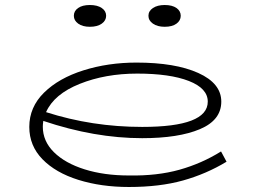

<svg xmlns="http://www.w3.org/2000/svg" viewBox="-20 -734 1026 767"><path d="M885 -88Q804 -39 711 -13Q618 13 495 13Q384 13 293 -15.5Q202 -44 149.5 -98Q97 -152 97 -227Q97 -306 156 -364Q215 -422 313.5 -453Q412 -484 525 -484Q680 -484 772 -442.5Q864 -401 864 -328Q864 -254 778.5 -218Q693 -182 548 -182Q358 -182 153 -251Q151 -237 151 -228Q151 -170 195.5 -126Q240 -82 318 -57.5Q396 -33 495 -33Q608 -31 697 -56Q786 -81 863 -129ZM164 -286Q348 -227 548 -227Q810 -227 810 -328Q810 -381 734.5 -410.5Q659 -440 528 -440Q401 -440 298.5 -399Q196 -358 164 -286ZM275 -671Q275 -690 292 -702Q309 -714 339 -714Q369 -714 386.5 -702Q404 -690 404 -671Q404 -652 386.5 -639.5Q369 -627 339 -627Q310 -627 292.5 -639.5Q275 -652 275 -671ZM573 -671Q573 -690 591 -702Q609 -714 638 -714Q668 -714 685 -702Q702 -690 702 -671Q702 -652 685 -639.5Q668 -627 638 -627Q609 -627 591 -639.5Q573 -652 573 -671Z"/></svg>

Font: BioRhyme Expanded Light
Style: Regular
Weight: 300
Width: 7
Designer: Aoife Mooney
Foundry: Aoife Mooney Type
Version: Version 1.001